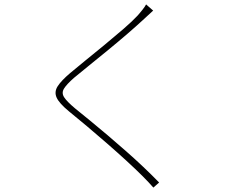

<svg xmlns="http://www.w3.org/2000/svg" viewBox="-20 -803 1040 870"><path d="M674 -755Q666 -748 649 -732Q632 -716 624 -709Q597 -684 557 -649.5Q517 -615 472.5 -578.5Q428 -542 386.5 -508.5Q345 -475 315 -450Q282 -421 270 -401.5Q258 -382 270.5 -362.5Q283 -343 320 -312Q352 -286 390 -255Q428 -224 468.5 -189.5Q509 -155 550 -119Q591 -83 629.5 -46.5Q668 -10 701 24L675 47Q654 23 625 -6Q595 -36 553 -74.5Q511 -113 464.5 -153.5Q418 -194 373.5 -231.5Q329 -269 293 -298Q248 -335 236.5 -361Q225 -387 241.5 -412.5Q258 -438 298 -472Q325 -495 366.5 -528.5Q408 -562 453.5 -599.5Q499 -637 539.5 -672Q580 -707 605 -734Q613 -743 625 -758Q637 -773 642 -783Z"/></svg>

Font: Noto Sans HK Thin
Style: Regular
Weight: 100
Designer: Ryoko NISHIZUKA 西塚涼子 (kana, bopomofo & ideographs); Paul D. Hunt (Latin, Greek & Cyrillic); Sandoll Communications 산돌커뮤니
Foundry: Adobe
Version: Version 2.004-H2;hotconv 1.0.118;makeotfexe 2.5.65603